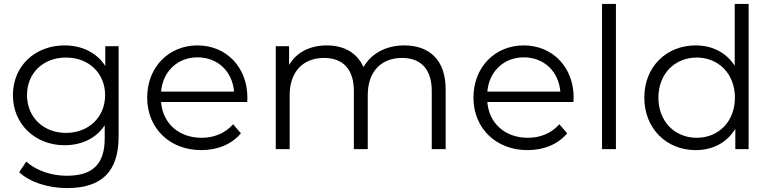

<svg xmlns="http://www.w3.org/2000/svg" viewBox="-20 -762 3944 981"><path d="M310 -20C397 -20 471 -55 515 -122V-55C515 76 454 136 321 136C241 136 165 109 114 64L78 118C133 169 226 199 323 199C499 199 586 115 586 -64V-526H518V-425C474 -493 399 -530 310 -530C160 -530 46 -426 46 -276C46 -126 161 -20 310 -20ZM118 -276C118 -390 202 -468 317 -468C434 -468 517 -388 517 -276C517 -163 433 -83 317 -83C202 -83 118 -163 118 -276Z M1008 5C1092 5 1164 -25 1211 -81L1171 -127C1131 -82 1075 -58 1010 -58C894 -58 811 -132 803 -241H1243L1244 -263C1244 -419 1136 -530 989 -530C842 -530 732 -419 732 -263C732 -108 846 5 1008 5ZM989 -469C1092 -469 1167 -398 1176 -294H803C812 -398 888 -469 989 -469Z M1460 0V-276C1460 -395 1528 -466 1636 -466C1733 -466 1788 -407 1788 -298V0H1859V-276C1859 -395 1926 -466 2035 -466C2131 -466 2186 -407 2186 -298V0H2257V-305C2257 -453 2177 -530 2045 -530C1952 -530 1876 -488 1837 -419C1805 -492 1738 -530 1650 -530C1563 -530 1494 -494 1457 -430V-526H1389V0Z M2675 5C2759 5 2831 -25 2878 -81L2838 -127C2798 -82 2742 -58 2677 -58C2561 -58 2478 -132 2470 -241H2910L2911 -263C2911 -419 2803 -530 2656 -530C2509 -530 2399 -419 2399 -263C2399 -108 2513 5 2675 5ZM2656 -469C2759 -469 2834 -398 2843 -294H2470C2479 -398 2555 -469 2656 -469Z M3056 0H3127V-742H3056Z M3534 5C3622 5 3694 -33 3737 -104V0H3805V-742H3734V-426C3690 -494 3619 -530 3534 -530C3385 -530 3272 -421 3272 -263C3272 -106 3385 5 3534 5ZM3540 -468C3651 -468 3735 -385 3735 -263C3735 -141 3651 -58 3540 -58C3428 -58 3344 -141 3344 -263C3344 -385 3428 -468 3540 -468Z"/></svg>

Font: Malon Grotesk
Style: Regular
Weight: 400
Designer: Julieta Ulanovsky
Foundry: Julieta Ulanovsky
Version: Version 7.200